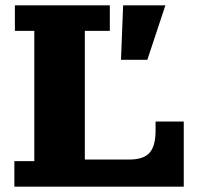

<svg xmlns="http://www.w3.org/2000/svg" viewBox="-20 -702 752 722"><path d="M435 -477 443 -682H602L534 -477ZM34 0V-96H109V-586H36V-682H393V-586H299V-102H465Q520 -102 542.5 -127.5Q565 -153 565 -211V-245H671V0Z"/></svg>

Font: Montagu Slab 16pt
Style: Bold
Weight: 700
Designer: Florian Karsten
Foundry: Florian Karsten
Version: Version 1.000; ttfautohint (v1.8.3)